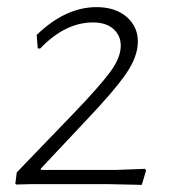

<svg xmlns="http://www.w3.org/2000/svg" viewBox="-20 -517 487 539"><path d="M251 -497Q303 -497 335 -470Q367 -443 367 -400Q367 -358 333.5 -309.5Q300 -261 218 -175L94 -43L96 -40H306L387 -43L390 -38L378 2L287 0H64L26 1L23 -1L27 -33L186 -198Q259 -274 289 -314.5Q319 -355 319 -389Q319 -417 298.5 -435.5Q278 -454 241 -454Q163 -454 93 -381H86L83 -419Q164 -497 251 -497Z"/></svg>

Font: Alegreya Sans SC Light
Style: Italic
Weight: 300
Italic angle: -7°
Designer: Juan Pablo del Peral
Foundry: Huerta Tipografica
Version: Version 2.007